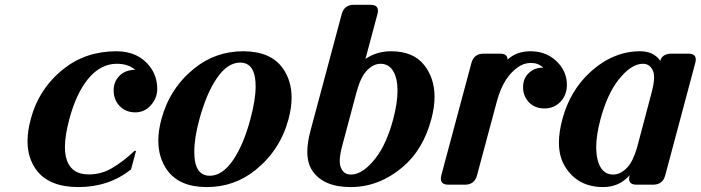

<svg xmlns="http://www.w3.org/2000/svg" viewBox="-20 -757 2872 787"><path d="M301.8 9.8Q180.7 9.8 128.9 -60.5Q92.8 -109.9 92.8 -178.7Q92.8 -220.2 106 -268.6Q139.6 -394.5 240.7 -474.6Q332 -546.9 457 -546.9Q544.4 -546.9 592.3 -486.8Q624.5 -446.3 624.5 -392.6Q624.5 -355 598.4 -325.7Q572.3 -296.4 534.7 -296.4Q495.1 -296.4 469.7 -323.2Q445.8 -348.6 445.8 -387.2Q445.8 -424.8 473.6 -450.2Q495.1 -469.7 534.2 -471.2Q504.4 -495.6 459 -495.6Q391.6 -495.6 340.3 -432.6Q292 -373 264.2 -268.6Q246.1 -200.7 246.1 -154.3Q246.1 -132.3 250 -114.7Q266.6 -42 343.8 -42Q396 -42 439.9 -68.4Q489.7 -98.1 531.2 -138.7H537.6L517.1 -62.5Q425.8 9.8 301.8 9.8Z M1006.3 -268.6Q1027.8 -347.7 1027.8 -402.8Q1027.8 -421.9 1025.4 -437.5Q1015.6 -500.5 964.4 -500.5Q913.1 -500.5 869.6 -437.5Q827.1 -376.5 797.4 -268.6Q776.4 -192.4 776.4 -134.3Q776.4 -115.2 778.8 -99.6Q788.6 -36.6 839.8 -36.6Q891.1 -36.6 934.6 -99.6Q978 -162.6 1006.3 -268.6ZM664.6 -60.5Q628.9 -111.3 628.9 -180.2Q628.9 -221.2 641.6 -268.6Q675.8 -395.5 776.4 -476.6Q863.8 -546.9 976.8 -546.9Q1089.8 -546.9 1139.6 -476.6Q1175.3 -425.8 1175.3 -356.9Q1175.3 -315.9 1162.6 -268.6Q1128.4 -141.6 1027.8 -60.5Q940.9 9.8 827.6 9.8Q714.4 9.8 664.6 -60.5Z M1417.5 9.8Q1306.2 9.8 1260.7 -56.6Q1239.7 -87.4 1239.7 -135.3Q1239.7 -172.9 1252.9 -222.2L1380.4 -698.2Q1390.6 -737.3 1430.2 -737.3H1498.5Q1529.3 -737.3 1529.3 -712.9Q1529.3 -707.5 1526.9 -698.2L1478 -515.6Q1524.4 -546.9 1583 -546.9Q1674.3 -546.9 1718.8 -490.2Q1761.2 -436.5 1761.2 -360.4Q1761.2 -317.9 1748 -268.6Q1714.8 -144.5 1632.8 -74.2Q1534.7 9.8 1417.5 9.8ZM1540 -495.6Q1508.8 -495.6 1481 -464.8Q1457.5 -439 1440.9 -377.4L1382.8 -159.7Q1372.6 -122.1 1372.6 -97.2Q1372.6 -82 1376.5 -72.3Q1387.2 -41.5 1418.5 -41.5Q1466.8 -41.5 1519 -107.9Q1564.5 -166 1591.8 -268.6Q1609.4 -335.4 1609.4 -385.3Q1609.4 -409.2 1605.5 -429.2Q1590.3 -495.6 1540 -495.6Z M1817.9 0Q1787.1 0 1787.1 -24.4Q1787.1 -31.7 1789.1 -39.1L1912.1 -498Q1922.4 -537.1 1961.9 -537.1H2029.8Q2060.5 -537.1 2060.5 -512.7Q2096.7 -546.9 2155.3 -546.9Q2227.5 -546.4 2271.5 -495.1Q2303.7 -457.5 2303.7 -409.7Q2303.7 -366.7 2276.4 -338.9Q2250.5 -312.5 2212.4 -312.5Q2171.4 -312.5 2147.5 -338.4Q2124 -363.8 2124 -399.4Q2124 -439 2152.3 -461.9Q2174.8 -480 2206.5 -480Q2186 -499 2156.5 -499Q2127 -499 2102.1 -481Q2043.5 -439.9 2017.1 -343.3L1935.5 -39.1Q1925.3 0 1886.2 0Z M2589.4 0Q2558.6 0 2558.6 -24.4Q2558.6 -29.8 2561 -39.1Q2519 9.8 2452.1 9.8Q2348.1 9.8 2296.4 -73.7Q2271 -114.7 2271 -172.4Q2271 -215.8 2285.2 -268.6Q2316.4 -384.8 2397.9 -460Q2492.2 -546.9 2604 -546.9Q2659.2 -546.9 2686.5 -507.8Q2694.3 -537.1 2732.9 -537.1H2801.3Q2832 -537.1 2832 -513.2Q2832 -507.3 2829.6 -498L2707 -39.1Q2696.8 0 2657.2 0ZM2591.8 -154.3Q2591.8 -154.3 2650.9 -377.4Q2661.1 -416 2661.1 -439.9Q2661.1 -455.1 2657.2 -464.8Q2645 -495.6 2615.2 -495.6Q2566.9 -495.6 2514.6 -429.2Q2469.2 -371.1 2441.4 -268.6Q2423.8 -202.6 2423.8 -153.3Q2423.8 -128.4 2428.2 -107.9Q2442.4 -41.5 2493.7 -41.5Q2524.9 -41.5 2552.7 -72.3Q2575.7 -97.7 2591.8 -154.3Z"/></svg>

Font: Cursive Sans
Style: Bold
Weight: 700
Italic angle: -15°
Designer: Wojciech Kalinowski "wmk69" (wmk69@o2.pl)
Foundry: Wojciech Kalinowski "wmk69" (wmk69@o2.pl)
Version: Wersja 3.1.0; 2022-02-18